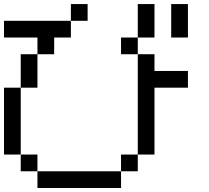

<svg xmlns="http://www.w3.org/2000/svg" viewBox="-20 -937 1040 957"><path d="M750 -916.7V-750H666.7V-916.7ZM0 -166.7V-500H83.3V-166.7ZM0 -750V-833.3H333.3V-750H250V-666.7H166.7V-750ZM750 -166.7H666.7V-666.7H750V-583.3H916.7V-500H750ZM166.7 -166.7V-83.3H83.3V-166.7ZM166.7 -83.3H583.3V0H166.7ZM916.7 -916.7V-750H833.3V-916.7ZM166.7 -500H83.3V-666.7H166.7ZM333.3 -833.3V-916.7H416.7V-833.3ZM666.7 -166.7V-83.3H583.3V-166.7ZM666.7 -750V-666.7H583.3V-750Z"/></svg>

Font: Galmuri11 Regular
Style: Regular
Weight: 400
Designer: Minseo Lee (Quiple)
Version: Version 2.356;hotconv 1.1.0;makeotfexe 2.6.0 DEVELOPMENT